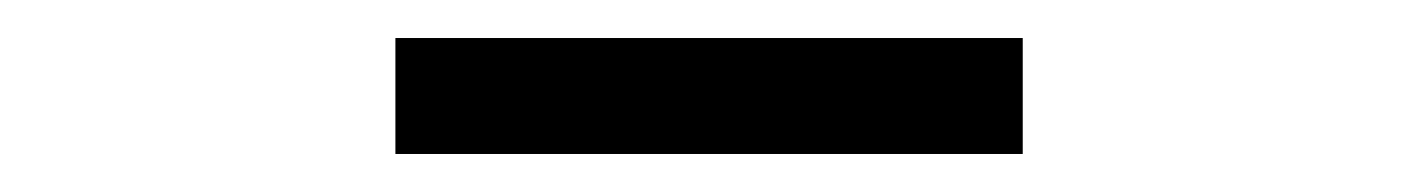

<svg xmlns="http://www.w3.org/2000/svg" viewBox="-20 -731 746 101"><path d="M188 -711V-650H518V-711Z"/></svg>

Font: TPK Tissa Web Quiz
Style: Regular
Weight: 400
Designer: Jacques Le Bailly, Suppakit Chalermlarp | Katatrad Co.,Ltd.
Foundry: Jacques Le Bailly, Cadson Demak Co.,Ltd.
Version: Version 5.000;Glyphs 3.1.2 (3151)